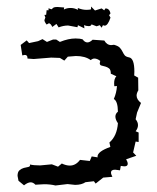

<svg xmlns="http://www.w3.org/2000/svg" viewBox="-20 -569 484 593"><path d="M37.1 -10.7 34.2 -25.9Q34.2 -38.1 40.3 -43.2Q46.4 -48.3 53.5 -50.3Q60.5 -52.2 66.7 -53.2Q72.8 -54.2 72.8 -58.6L72.3 -61Q84.5 -58.1 104 -58.1L140.1 -61.5L159.2 -54.2L170.9 -64Q184.1 -57.6 195.8 -57.6Q213.9 -57.6 227.1 -75.2L257.3 -71.8L263.2 -85.9L281.7 -83L281.2 -85.4Q281.2 -101.1 320.8 -115.2L317.9 -128.9Q341.3 -148.9 344.2 -188.5Q336.4 -199.7 336.4 -209Q336.4 -217.8 344.2 -224.1Q343.8 -256.8 331.5 -263.2Q339.8 -281.7 341.3 -303.2L333 -302.7L332.5 -311.5Q332.5 -326.2 339.4 -333.5L322.3 -341.3Q322.3 -353.5 316.9 -357.7Q311.5 -361.8 305.2 -363.5Q298.8 -365.2 293.5 -366.5Q288.1 -367.7 288.1 -374L289.6 -380.9Q280.3 -388.2 271.5 -388.2Q265.6 -388.2 260.3 -383.3Q243.2 -396 214.4 -396L189.5 -394L178.7 -381.8L165 -390.1L138.2 -391.1L84 -386.7L64.9 -388.2V-389.6Q64.9 -399.4 56.6 -399.4L48.8 -397.9L43.9 -430.2L62.5 -444.3L69.8 -436L97.7 -441.9L111.3 -448.2L125 -439.5L143.6 -446.8H153.8L165 -439.5Q191.4 -450.2 213.4 -450.2Q227.1 -450.2 235.4 -447.3Q241.7 -438 250 -438Q257.3 -438 266.1 -446.3L302.2 -443.8Q310.1 -429.7 323.7 -429.7L332 -430.7Q345.2 -427.2 350.3 -421.4Q355.5 -415.5 358.4 -409.4Q361.3 -403.3 365 -398.4Q368.7 -393.6 379.4 -391.6Q395 -388.2 395 -347.7L394.5 -335.9L406.7 -329.1L407.2 -290Q401.9 -281.2 401.9 -273.9Q401.9 -261.7 415.5 -251L403.3 -221.2L398.9 -200.7Q406.2 -191.9 406.2 -182.6Q406.2 -172.9 398.9 -163.6L408.2 -159.7V-130.4L398.9 -131.8L391.1 -98.1L400.9 -87.9L369.6 -77.1Q374.5 -68.8 374.5 -63Q374.5 -55.2 363.8 -55.2L353 -56.6L350.6 -43L335.4 -44.9Q322.8 -44.9 322.8 -36.1Q322.8 -30.8 327.1 -22.9L298.8 -20.5L275.4 -2L270 -9.3L244.1 -6.3Q231.9 2 211.9 2L188.5 -0.5L151.4 3.9Q135.3 0 116.2 0L89.4 1.5Q82.5 -5.9 74.7 -5.9Q65.9 -5.9 54.2 3.4ZM124 -537.6 129.9 -537.1V-543.5L138.2 -540.5Q140.1 -540.5 140.9 -541.5Q141.6 -542.5 143.1 -543.9Q144.5 -545.4 147.7 -546.4Q150.9 -547.4 157.7 -547.4L178.2 -545.9L177.2 -539.6Q186.5 -544.4 198.2 -544.4Q209.5 -544.4 220.7 -538.6L220.2 -544.4Q233.9 -538.6 247.1 -538.6Q257.8 -538.6 261.2 -540.5V-548.8L273.4 -536.6L293.9 -543L301.8 -537.1L305.7 -543Q317.9 -543 321.3 -527.8L316.9 -522L321.3 -514.6Q313 -489.7 303.2 -489.7L297.9 -491.2L293.9 -483.4L288.1 -491.2L278.3 -487.8L262.7 -493.7Q261.2 -488.3 254.4 -488.3Q246.1 -488.3 239.7 -491.7L240.7 -481.4L220.7 -491.2L219.2 -484.9L190.4 -490.2Q175.8 -490.2 161.1 -484.4L154.3 -495.1L141.6 -485.8Q136.2 -497.1 130.9 -497.1L124 -493.2Q117.2 -501.5 117.2 -506.8L120.1 -515.1L117.2 -522.9L122.6 -523.4Z"/></svg>

Font: Truetypewriter PolyglOTT
Style: Regular
Weight: 400
Designer: Sergey Beatoff a.k.a. Sam_T
Version: Version 3.76